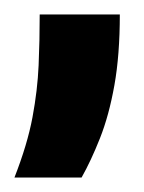

<svg xmlns="http://www.w3.org/2000/svg" viewBox="-32 -118 200 266"><path d="M-12 128Q6 82 13 44.5Q20 7 21.5 -27.5Q23 -62 23 -98H134Q134 -42 126.5 0Q119 42 106.5 73.5Q94 105 81 128Z"/></svg>

Font: Bricolage Grotesque 72pt SemiCondensed SemiBold
Style: Regular
Weight: 600
Width: 4
Designer: Mathieu Triay
Foundry: Atelier Triay
Version: Version 1.001;gftools[0.9.33.dev8+g029e19f]